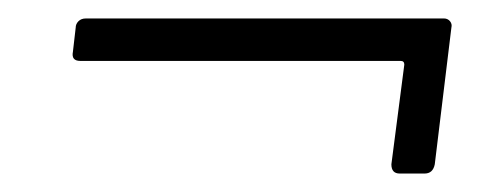

<svg xmlns="http://www.w3.org/2000/svg" viewBox="-20 -359 529 208"><path d="M73 -339H461Q465 -339 467.5 -336Q470 -333 469 -329L451 -181Q449 -171 440 -171H413Q404 -171 404 -181L418 -289Q418 -293 414 -293H67Q57 -293 59 -303L62 -329Q62 -333 65 -336Q68 -339 73 -339Z"/></svg>

Font: Barlow Light
Style: Italic
Weight: 300
Italic angle: -7°
Designer: Jeremy Tribby
Foundry: Tribby Type
Version: Version 1.408